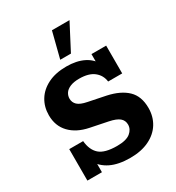

<svg xmlns="http://www.w3.org/2000/svg" viewBox="-192 -917 952 1041"><g transform="rotate(-30 283.5 -396.0)"><path d="M317 10Q244 10 195.5 -13.5Q147 -37 120 -84L144 -72V0H53V-197H140Q145 -140 177.5 -111Q210 -82 287 -82Q345 -82 370.5 -103Q396 -124 396 -153Q396 -179 377 -195Q358 -211 314 -220L206 -242Q132 -257 90.5 -300.5Q49 -344 49 -411Q49 -463 74 -504Q99 -545 147 -569Q195 -593 263 -593Q326 -593 370.5 -571Q415 -549 439 -503H415V-583H507V-409H419Q414 -450 382 -475.5Q350 -501 290 -501Q256 -501 233.5 -491.5Q211 -482 201 -466.5Q191 -451 191 -433Q191 -409 208 -393Q225 -377 266 -369L374 -347Q453 -330 495 -289.5Q537 -249 537 -176Q537 -122 511 -80Q485 -38 435.5 -14Q386 10 317 10ZM253 -641 294 -802H404L320 -641Z"/></g></svg>

Font: Rokkitt SemiBold
Style: Bold
Weight: 700
Version: Version 3.103